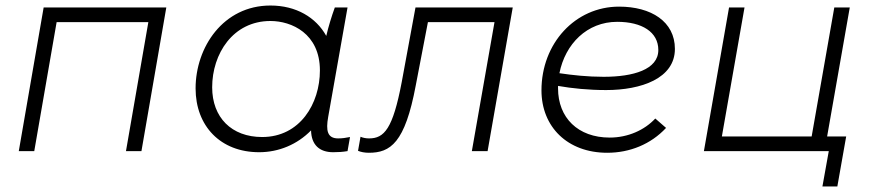

<svg xmlns="http://www.w3.org/2000/svg" viewBox="-20 -547 3149 695"><path d="M48 0H104L185 -467H517L436 0H492L582 -520H138Z M1186 4C1205 4 1220 3 1238 0L1247 -51C1232 -48 1219 -46 1204 -46C1165 -46 1159 -74 1168 -124L1238 -520H1192C1180 -487 1169 -451 1161 -417C1124 -484 1052 -527 959 -527C788 -527 688 -376 688 -227C688 -91 778 4 918 4C989 4 1056 -24 1106 -75C1107 -23 1136 4 1186 4ZM959 -471C1035 -471 1138 -426 1138 -292C1138 -172 1066 -51 929 -51C818 -51 748 -122 748 -231C748 -352 823 -471 959 -471Z M1315 6C1393 6 1446 -29 1485 -238L1529 -467H1770L1688 0H1745L1836 -520H1484L1434 -249C1402 -81 1371 -46 1316 -46C1305 -46 1294 -48 1285 -52L1276 -1C1286 3 1299 6 1315 6Z M2178 6C2260 6 2336 -25 2391 -84L2352 -118C2313 -76 2253 -49 2187 -49C2072 -49 2000 -121 2000 -227V-236C2051 -227 2111 -221 2174 -221C2301 -221 2423 -263 2423 -370C2423 -469 2337 -523 2221 -523C2062 -523 1940 -390 1940 -220C1940 -88 2034 6 2178 6ZM2005 -282C2026 -388 2105 -468 2214 -468C2304 -468 2363 -431 2363 -366C2363 -295 2272 -269 2165 -269C2107 -269 2052 -275 2005 -282Z M3043 -53H2974L3056 -520H3000L2918 -53H2593L2675 -520H2619L2528 0H2980L2957 128H3011Z"/></svg>

Font: Fixel Display Light
Style: Italic
Weight: 300
Italic angle: -10°
Designer: AlfaBravo + MacPaw
Foundry: Kyrylo Tkachov, Marchela Mozhyna, Serhii Makarenko, Maria Weinstein, Zakhar Kryvoshyya
Version: Version 1.210;Glyphs 3.2 (3217)